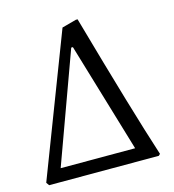

<svg xmlns="http://www.w3.org/2000/svg" viewBox="-99 -732 737 815"><g transform="rotate(-15 269.0 -324.5)"><path d="M258.8 -540 83 -57.1H410.2L266.1 -540ZM315.9 -648.9Q440.4 -208 505.9 -6.8L499 0H17.1L7.8 -13.2L245.1 -631.8L308.1 -648.9Z"/></g></svg>

Font: Alegreya-Regular
Style: Regular
Weight: 400
Designer: Juan Pablo del Peral
Foundry: Juan Pablo del Peral
Version: Version 1.003